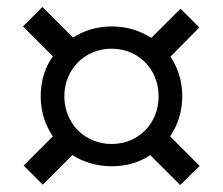

<svg xmlns="http://www.w3.org/2000/svg" viewBox="-20 -650 640 552"><path d="M498 -118 554 -173 469 -258C491 -290 504 -329 504 -373C504 -416 492 -455 470 -487L553 -571L499 -625L415 -541C383 -562 344 -574 301 -574C259 -574 221 -562 190 -542L102 -630L46 -574L132 -488C109 -456 97 -417 97 -373C97 -329 110 -290 132 -258L48 -174L103 -119L188 -204C220 -184 258 -172 301 -172C343 -172 381 -183 412 -204ZM301 -236C224 -236 165 -295 165 -373C165 -451 224 -510 301 -510C378 -510 436 -451 436 -373C436 -295 378 -236 301 -236Z"/></svg>

Font: JetBrains Mono Light
Style: Regular
Weight: 336
Monospace: yes
Designer: Philipp Nurullin, Konstantin Bulenkov
Foundry: JetBrains
Version: Version 2.305